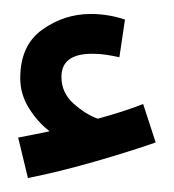

<svg xmlns="http://www.w3.org/2000/svg" viewBox="-20 -840 249 275"><path d="M203 -636 185 -691Q157 -680 120 -670Q103 -676 85.5 -691.5Q68 -707 68 -730Q68 -763 112 -763Q123 -763 132.5 -761.5Q142 -760 151 -758L159 -812Q135 -820 110 -820Q72 -820 40.5 -797.5Q9 -775 9 -728Q9 -705 21.5 -685Q34 -665 51 -652Q33 -648 6 -643L20 -585Q65 -594 115.5 -608.5Q166 -623 203 -636Z"/></svg>

Font: Noto Sans Arabic UI ExtraCondensed Semi
Style: Regular
Weight: 600
Width: 3
Designer: Nadine Chahine - Monotype Design Team
Foundry: Monotype Imaging Inc.
Version: Version 1.900